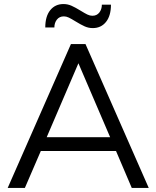

<svg xmlns="http://www.w3.org/2000/svg" viewBox="-20 -930 774 950"><path d="M632 0 554 -183H182L103 0H18L331 -712H403L716 0ZM211 -251H525L368 -617ZM294 -910Q315 -910 334 -901.5Q353 -893 379 -877Q400 -864 412.5 -858Q425 -852 437 -852Q459 -852 471.5 -868Q484 -884 484 -907H529Q529 -852 504.5 -821.5Q480 -791 439 -791Q418 -791 399 -799.5Q380 -808 354 -824Q333 -837 320.5 -843Q308 -849 296 -849Q274 -849 261.5 -833Q249 -817 249 -794H204Q204 -849 228.5 -879.5Q253 -910 294 -910Z"/></svg>

Font: Muli
Style: Regular
Weight: 400
Designer: Vernon Adams
Foundry: Vernon Adams
Version: Version 2.000